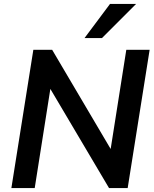

<svg xmlns="http://www.w3.org/2000/svg" viewBox="-20 -959 787 979"><path d="M38 0 150 -705H246L564 -166H539L624 -705H743L631 0H536L217 -539H242L157 0ZM411 -765 541 -939H674L500 -765Z"/></svg>

Font: Nunito Sans 12pt ExtraLight
Style: Italic
Weight: 200
Italic angle: -9°
Designer: Vernon Adams
Foundry: Vernon Adams
Version: Version 3.101;gftools[0.9.27]